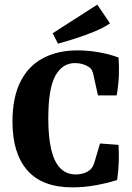

<svg xmlns="http://www.w3.org/2000/svg" viewBox="-20 -801 571 831"><path d="M294 10Q163 10 98.5 -63.5Q34 -137 34 -274Q34 -380 69 -448.5Q104 -517 167.5 -550Q231 -583 316 -583Q360 -583 406.5 -575Q453 -567 493 -552Q496 -516 494.5 -475Q493 -434 485 -388H404L383 -483Q381 -490 377 -498Q373 -506 363 -512Q353 -519 337.5 -523.5Q322 -528 305 -528Q250 -528 219.5 -473Q189 -418 189 -288Q189 -209 201.5 -155Q214 -101 240.5 -73.5Q267 -46 308 -46Q326 -46 343 -51.5Q360 -57 372 -68Q377 -73 380.5 -79Q384 -85 388 -96L413 -180L493 -174Q495 -140 494 -101.5Q493 -63 487 -22Q448 -9 395.5 0.5Q343 10 294 10ZM231 -612 208 -657 401 -781 456 -700Q429 -681 390 -665Q351 -649 309.5 -635.5Q268 -622 231 -612Z"/></svg>

Font: Rasa
Style: Bold
Weight: 700
Designer: Anna Giedrys (Yrsa+Rasa design), David Brezina (Yrsa art-direction, Rasa art-direction, design)
Foundry: Rosetta Type Foundry
Version: Version 2.004